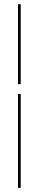

<svg xmlns="http://www.w3.org/2000/svg" viewBox="-20 -712 185 918"><path d="M66.1 186.3V-262.9H79V186.3ZM66.1 -309.7V-691.9H79V-309.7Z"/></svg>

Font: Playfair 144pt SemiCondensed
Style: Bold
Weight: 700
Width: 4
Designer: Claus Eggers Sørensen
Foundry: Claus Eggers Sørensen
Version: Version 2.203